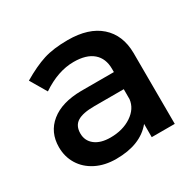

<svg xmlns="http://www.w3.org/2000/svg" viewBox="-123 -674 833 816"><g transform="rotate(-30 293.0 -265.5)"><path d="M404 -65Q347 5 228 5Q172 5 129.5 -16.5Q87 -38 64 -75.5Q41 -113 41 -160Q41 -233 94 -276Q147 -319 242 -320H403V-336Q403 -387 370.5 -415Q338 -443 276 -443Q199 -443 119 -389L72 -469Q133 -505 181.5 -520.5Q230 -536 301 -536Q403 -536 459 -486.5Q515 -437 516 -349L517 0H404ZM403 -187V-236H259Q202 -236 175.5 -219.5Q149 -203 149 -165Q149 -129 176.5 -107.5Q204 -86 252 -86Q313 -86 355.5 -114.5Q398 -143 403 -187Z"/></g></svg>

Font: Sapa
Style: Regular
Weight: 400
Version: Version 1.20 June 8, 2016